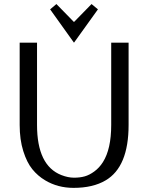

<svg xmlns="http://www.w3.org/2000/svg" viewBox="-20 -909 725 939"><path d="M76.2 0ZM225.1 -700.2ZM341.8 -700.2 225.1 -863.3 255.9 -889.2 341.8 -801.3 427.7 -889.2 459 -863.3ZM523.9 -700.2H608.9V-297.9Q608.9 -92.8 496.6 -26.9Q434.6 9.8 339.8 9.8Q262.7 9.8 201.2 -26.9Q165 -48.3 138.2 -81.3Q111.3 -114.3 93.8 -170.2Q76.2 -226.1 76.2 -297.9V-700.2H161.1V-297.9Q161.1 -99.1 280.3 -52.7Q313 -40 342 -40Q371.1 -40 394 -46.4Q417 -52.7 441.4 -70.6Q465.8 -88.4 483.4 -116.2Q523.9 -180.2 523.9 -297.9Z"/></svg>

Font: Pfennig
Style: Medium
Weight: 500
Version: Version 20120410 ; ttfautohint (v0.8)